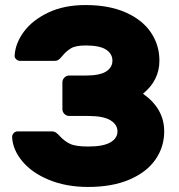

<svg xmlns="http://www.w3.org/2000/svg" viewBox="-20 -730 709 760"><path d="M60 -489Q51 -489 44 -495.5Q37 -502 38 -511Q41 -559 74.5 -604.5Q108 -650 170.5 -680Q233 -710 319 -710Q411 -710 477 -681Q543 -652 577 -602Q611 -552 611 -490Q611 -412 546 -359Q630 -300 630 -210Q630 -148 595 -98Q560 -48 492 -19Q424 10 329 10Q242 10 174 -18Q106 -46 68 -92Q30 -138 28 -188Q28 -197 34.5 -203.5Q41 -210 50 -210H183Q194 -210 201 -205.5Q208 -201 217 -191Q234 -172 256.5 -161Q279 -150 329 -150Q389 -150 417 -166.5Q445 -183 445 -210Q445 -237 417 -254Q389 -271 329 -271H254Q243 -271 235 -279Q227 -287 227 -298V-404Q227 -415 235 -423Q243 -431 254 -431H319Q375 -431 400 -447Q425 -463 425 -490Q425 -517 400 -533.5Q375 -550 319 -550Q279 -550 260.5 -538.5Q242 -527 228 -510Q219 -499 212.5 -494Q206 -489 194 -489Z"/></svg>

Font: Hezaedrus
Style: Bold
Weight: 700
Designer: Hubert & Fischer
Foundry: Hubert & Fischer
Version: Version 1.10;September 3, 2019;FontCreator 11.5.0.2425 64-bi